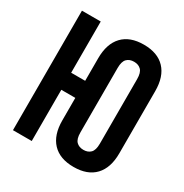

<svg xmlns="http://www.w3.org/2000/svg" viewBox="-166 -837 931 974"><g transform="rotate(30 299.5 -350.0)"><path d="M232 -300H150V0H40V-700H150V-400H232V-532Q232 -617 275 -662.5Q318 -708 399 -708Q480 -708 523 -662.5Q566 -617 566 -532V-168Q566 -83 523 -37.5Q480 8 399 8Q318 8 275 -37.5Q232 -83 232 -168ZM342 -161Q342 -123 357.5 -107.5Q373 -92 399 -92Q425 -92 440.5 -107.5Q456 -123 456 -161V-539Q456 -577 440.5 -592.5Q425 -608 399 -608Q373 -608 357.5 -592.5Q342 -577 342 -539Z"/></g></svg>

Font: SVN-Bebas Neue
Style: Bold
Weight: 700
Designer: Ryoichi Tsunekawa
Foundry: Ryoichi Tsunekawa
Version: Version 1.300; ttfautohint (v1.7.9-c794)